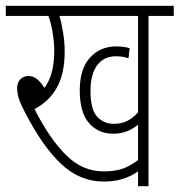

<svg xmlns="http://www.w3.org/2000/svg" viewBox="-20 -642 619 662"><path d="M492 -587V0H456V-51Q428 -32 399.5 -24Q371 -16 338 -16Q255 -16 190.5 -77Q126 -138 66 -255Q51 -283 45 -302Q39 -321 39 -339Q39 -357 50 -368.5Q61 -380 79 -380Q108 -380 133 -339Q167 -383 167 -466Q167 -496 161.5 -529.5Q156 -563 147 -587H0V-622H579V-587ZM372 -215Q400 -215 420.5 -226Q441 -237 456 -255V-587H185Q192 -564 197.5 -530Q203 -496 203 -465Q203 -387 175.5 -339Q148 -291 99 -266Q150 -165 207 -108Q264 -51 337 -51Q372 -51 398.5 -59Q425 -67 456 -90V-212Q439 -198 418 -189.5Q397 -181 370 -181Q319 -181 287 -217.5Q255 -254 255 -330Q255 -405 290.5 -443.5Q326 -482 380 -482Q406 -482 427 -476L423 -441Q403 -448 380 -448Q338 -448 315 -417Q292 -386 292 -329Q292 -264 315 -239.5Q338 -215 372 -215Z"/></svg>

Font: Noto Sans Devanagari ExtraCondensed ExtraLight
Style: Regular
Weight: 200
Width: 2
Designer: Jelle Bosma - Monotype Design Team
Foundry: Monotype Imaging Inc.
Version: Version 2.004; ttfautohint (v1.8.4.7-5d5b)